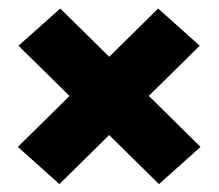

<svg xmlns="http://www.w3.org/2000/svg" viewBox="-20 -538 526 462"><path d="M462.5 -184.5 362.5 -95 24.5 -428 125 -517.5ZM23 -184.5 360.5 -517.5 460.5 -428 123 -95Z"/></svg>

Font: Anek Latin Medium ExtraBold
Style: Regular
Weight: 800
Version: Version 1.003